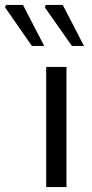

<svg xmlns="http://www.w3.org/2000/svg" viewBox="-105 -757 371 777"><path d="M82 0V-486H164V0ZM24 -571 -85 -728 -80 -737H-12L74 -571ZM186 -571 76 -728 81 -737H149L235 -571Z"/></svg>

Font: Mada
Style: Regular
Weight: 400
Designer: Khaled Hosny
Version: Version 1.5